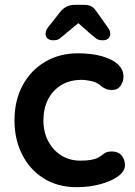

<svg xmlns="http://www.w3.org/2000/svg" viewBox="-20 -766 560 796"><path d="M303 -545Q360 -545 402.5 -533Q445 -521 468.5 -499.5Q492 -478 492 -448Q492 -428 480 -410.5Q468 -393 445 -393Q429 -393 418.5 -397.5Q408 -402 400 -409Q392 -416 381 -422Q371 -428 350.5 -431.5Q330 -435 320 -435Q269 -435 233.5 -413Q198 -391 179 -353.5Q160 -316 160 -267Q160 -219 179.5 -181.5Q199 -144 233.5 -122Q268 -100 313 -100Q338 -100 356 -103Q374 -106 386 -112Q400 -120 411 -129Q422 -138 444 -138Q470 -138 484 -121.5Q498 -105 498 -81Q498 -56 470 -35.5Q442 -15 396.5 -2.5Q351 10 298 10Q219 10 161 -26.5Q103 -63 71.5 -126Q40 -189 40 -267Q40 -349 73.5 -411.5Q107 -474 166.5 -509.5Q226 -545 303 -545ZM325 -687 248 -623Q235 -612 226.5 -605.5Q218 -599 199 -599Q186 -599 177.5 -606.5Q169 -614 169 -624Q169 -632 171 -638.5Q173 -645 181 -655L230 -717Q253 -746 291 -746H327Q347 -746 358.5 -740Q370 -734 381 -717L425 -655Q433 -645 435 -638.5Q437 -632 437 -624Q437 -614 429 -606.5Q421 -599 407 -599Q388 -599 380 -605.5Q372 -612 358 -623L274 -697Z"/></svg>

Font: zvoove
Style: Bold
Weight: 700
Designer: Vernon Adams (Nunito) & Andrew Paglinawan (Quicksand)
Foundry: zvoove
Version: Version 3.006